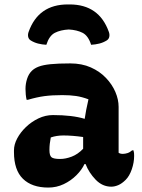

<svg xmlns="http://www.w3.org/2000/svg" viewBox="-20 -836 640 866"><path d="M290 -703Q253 -701 227.5 -688Q202 -675 189 -634Q170 -635 152 -639.5Q134 -644 118 -654Q109 -660 107 -670.5Q105 -681 109 -692Q153 -816 286 -816H294Q427 -816 471 -692Q475 -681 473 -670.5Q471 -660 462 -654Q446 -644 428 -639.5Q410 -635 391 -634Q378 -675 352.5 -688Q327 -701 290 -703ZM515 -354V-147Q522 -142 534 -142Q544 -142 555 -145.5Q566 -149 576 -158H582Q584 -151 584.5 -146Q585 -141 585 -133Q585 -103 574.5 -72.5Q564 -42 547 -25Q530 -8 513.5 -1Q497 6 482 6Q442 6 411.5 -25.5Q381 -57 366 -96H361Q349 -70 324.5 -45.5Q300 -21 267.5 -5.5Q235 10 198 10Q124 10 83.5 -29.5Q43 -69 43 -150V-158Q43 -184 57.5 -211.5Q72 -239 97 -263Q122 -287 153.5 -302Q185 -317 219 -317Q306 -317 362 -300Q367 -336 379 -388Q350 -399 323 -403Q296 -407 261 -407Q215 -407 181 -402.5Q147 -398 106 -386H100Q95 -408 95 -435Q95 -458 102 -480Q109 -502 123 -516Q135 -528 154.5 -535.5Q174 -543 208 -546.5Q242 -550 297 -550Q349 -550 389.5 -532Q430 -514 458 -484.5Q486 -455 500.5 -421Q515 -387 515 -354ZM203 -159Q203 -135 212 -127Q221 -119 251 -119Q276 -119 303.5 -129.5Q331 -140 355 -165V-218Q306 -225 266 -225Q235 -225 209 -216Q203 -186 203 -161Z"/></svg>

Font: Recursive Mn Csl St XBd
Style: Regular
Weight: 800
Monospace: yes
Version: Version 1.079;hotconv 1.0.112;makeotfexe 2.5.65598; ttfautoh